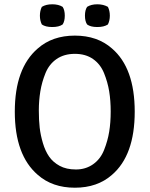

<svg xmlns="http://www.w3.org/2000/svg" viewBox="-20 -862 698 895"><path d="M192 -521Q175 -479 168 -436Q161 -393 161 -347.5Q161 -302 165 -267Q169 -232 180 -195Q191 -158 209 -132Q227 -106 258 -89Q289 -72 334 -72Q379 -72 413.5 -96Q448 -120 465 -162.5Q482 -205 489 -248Q496 -291 496 -342Q496 -393 489 -436Q482 -479 465 -521Q448 -563 413.5 -587Q379 -611 329 -611Q279 -611 244 -587Q209 -563 192 -521ZM156 -47Q49 -139 49 -341.5Q49 -544 156 -636Q224 -696 329 -696Q434 -696 502 -636Q608 -545 608 -341.5Q608 -138 502 -47Q434 13 329 13Q224 13 156 -47ZM386 -830Q405 -842 433.5 -842Q462 -842 483 -830Q492 -812 492 -789Q492 -766 483 -748Q465 -736 433.5 -736Q402 -736 386 -748Q376 -763 376 -789Q376 -815 386 -830ZM175 -830Q194 -842 223.5 -842Q253 -842 272 -830Q282 -815 282 -789Q282 -763 272 -748Q255 -736 223.5 -736Q192 -736 175 -748Q166 -766 166 -789Q166 -812 175 -830Z"/></svg>

Font: Signika
Style: Regular
Weight: 400
Designer: Anna Giedrys
Foundry: Anna Giedrys
Version: Version 1.001